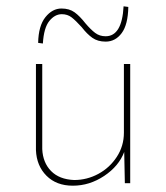

<svg xmlns="http://www.w3.org/2000/svg" viewBox="-20 -581 527 609"><path d="M393 -378V0H376L374 -99Q357 -54 310.5 -23Q264 8 211 8Q159 8 127.5 -23.5Q96 -55 94 -105V-378H114V-108Q116 -65 142 -38.5Q168 -12 215 -10Q256 -10 292 -29.5Q328 -49 350.5 -83.5Q373 -118 373 -160V-378ZM239 -495Q220 -516 207 -526Q194 -536 176 -536Q154 -536 136.5 -514.5Q119 -493 116 -443L101 -445Q102 -499 124 -526.5Q146 -554 175 -554Q200 -554 216.5 -542Q233 -530 251 -507Q268 -487 282 -476.5Q296 -466 315 -466Q367 -466 372 -561L387 -559Q386 -503 366 -476Q346 -449 315 -449Q290 -449 273 -461Q256 -473 239 -495Z"/></svg>

Font: Josefin Sans Thin
Style: Regular
Weight: 250
Designer: Santiago Orozco
Foundry: Typemade
Version: Version 2.000